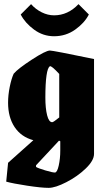

<svg xmlns="http://www.w3.org/2000/svg" viewBox="-20 -721 509 927"><path d="M10 156 19 65 141 -44Q82 -60 50.5 -107.5Q19 -155 19 -225Q19 -262 27 -301.5Q35 -341 46 -365Q66 -389 133.5 -433Q201 -477 221 -477Q236 -477 434 -436V22Q434 54 394 92.5Q354 131 300.5 158.5Q247 186 215 186Q180 186 111 175.5Q42 165 10 156ZM266 -154V-364Q228 -405 221 -401Q210 -395 204.5 -356Q199 -317 199 -250Q199 -198 207.5 -164.5Q216 -131 232 -131Q238 -131 266 -154ZM271 6V-39L265 -42L239 -14Q227 -2 154 77V85Q163 91 198 101.5Q233 112 245 112Q256 112 263.5 78.5Q271 45 271 6ZM80 -651 130 -701Q152 -676 181.5 -661.5Q211 -647 241 -647Q308 -647 359 -701L409 -651Q388 -610 343 -578Q298 -546 241 -546Q188 -546 144.5 -578Q101 -610 80 -651Z"/></svg>

Font: Grenze Black
Style: Regular
Weight: 900
Designer: Renata Polastri
Foundry: Omnibus-Type
Version: Version 1.002; ttfautohint (v1.8)